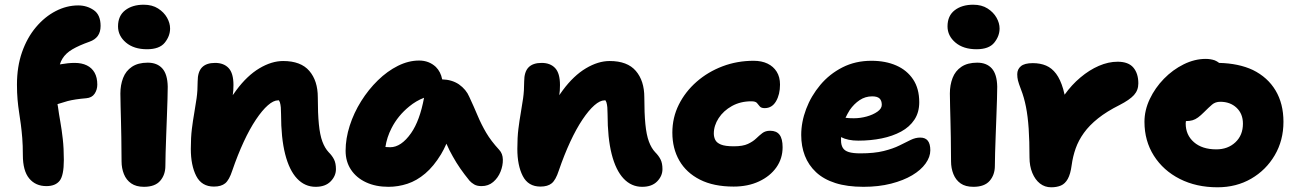

<svg xmlns="http://www.w3.org/2000/svg" viewBox="-20 -783 5505 815"><path d="M177 7Q131 7 104 -25.5Q77 -58 77 -125Q77 -166 74.5 -197Q72 -228 68.5 -254.5Q65 -281 61 -306.5Q57 -332 54.5 -360.5Q52 -389 52 -424Q52 -500 73.5 -561.5Q95 -623 132.5 -667.5Q170 -712 216.5 -736Q263 -760 312 -760Q349 -760 378 -740Q407 -720 407 -673Q407 -647 395 -630.5Q383 -614 360 -606Q315 -590 287 -573.5Q259 -557 245 -534Q238 -523 234 -509Q235 -509 236 -510Q270 -516 297 -516Q327 -516 348.5 -505.5Q370 -495 381.5 -474.5Q393 -454 393 -424Q393 -402 381.5 -385Q370 -368 346 -366Q298 -362 267 -354Q242 -347 224 -341Q225 -335 226 -330Q230 -300 236 -266.5Q242 -233 246.5 -193Q251 -153 251 -104Q251 -38 233 -15.5Q215 7 177 7ZM591 10Q558 10 537 -4.5Q516 -19 506 -44Q496 -69 496 -98Q496 -158 495 -199.5Q494 -241 493.5 -271.5Q493 -302 492 -329Q491 -356 491 -386Q491 -422 502.5 -452Q514 -482 540 -499.5Q566 -517 607 -517Q647 -517 669 -492.5Q691 -468 692 -415Q692 -396 691 -362.5Q690 -329 688.5 -289Q687 -249 685.5 -208.5Q684 -168 683 -134Q682 -100 682 -79Q682 -41 660 -15.5Q638 10 591 10ZM604 -574Q548 -574 514.5 -602.5Q481 -631 481 -671Q481 -716 511.5 -739.5Q542 -763 590 -763Q626 -763 651 -747Q676 -731 689 -708Q702 -685 702 -662Q702 -630 679.5 -602Q657 -574 604 -574Z M1320 10Q1274 10 1241 -25Q1208 -60 1190.5 -128.5Q1173 -197 1173 -299Q1173 -315 1172 -327Q1171 -339 1168 -349Q1166 -353 1164 -357Q1162 -357 1160 -357Q1141 -357 1117 -336Q1093 -315 1066.5 -275.5Q1040 -236 1014.5 -181Q989 -126 966 -59Q953 -19 936 -5Q919 9 888 9Q836 9 813 -36Q790 -81 790 -151Q790 -200 794.5 -236Q799 -272 804.5 -303Q810 -334 814.5 -366Q819 -398 819 -437Q819 -478 837.5 -497Q856 -516 893 -516Q930 -516 950.5 -494Q971 -472 971 -422Q971 -397 968 -379Q975 -389 983 -400Q1029 -462 1081 -493Q1133 -524 1182 -524Q1257 -524 1293 -482Q1329 -440 1329 -370Q1329 -302 1333.5 -256Q1338 -210 1348.5 -182Q1359 -154 1375 -137Q1390 -122 1398 -106Q1406 -90 1406 -65Q1406 -36 1383.5 -13Q1361 10 1320 10Z M1629 10Q1575 10 1534 -9Q1493 -28 1470 -62.5Q1447 -97 1447 -143Q1447 -195 1464.5 -249.5Q1482 -304 1513 -353.5Q1544 -403 1584 -442Q1624 -481 1669 -503.5Q1714 -526 1759 -526Q1801 -526 1830 -499Q1851 -478 1857 -446Q1898 -445 1928 -425Q1959 -403 1972 -372Q1992 -329 2007.5 -292Q2023 -255 2043.5 -220Q2064 -185 2099 -147Q2114 -131 2114.5 -105.5Q2115 -80 2104.5 -54Q2094 -28 2073.5 -10.5Q2053 7 2024 7Q2005 7 1993 0Q1981 -7 1973 -16Q1951 -43 1934 -67.5Q1917 -92 1902 -119Q1888 -143 1875 -173Q1864 -148 1852 -128Q1821 -77 1785 -46.5Q1749 -16 1709.5 -3Q1670 10 1629 10ZM1780 -368Q1746 -355 1717 -331Q1669 -292 1642 -239Q1622 -200 1616 -159Q1626 -158 1636 -158Q1683 -158 1725 -218Q1762 -271 1780 -368Z M2706 10Q2660 10 2627 -25Q2594 -60 2576.5 -128.5Q2559 -197 2559 -299Q2559 -315 2558 -327Q2557 -339 2554 -349Q2552 -353 2550 -357Q2548 -357 2546 -357Q2527 -357 2503 -336Q2479 -315 2452.5 -275.5Q2426 -236 2400.5 -181Q2375 -126 2352 -59Q2339 -19 2322 -5Q2305 9 2274 9Q2222 9 2199 -36Q2176 -81 2176 -151Q2176 -200 2180.5 -236Q2185 -272 2190.5 -303Q2196 -334 2200.5 -366Q2205 -398 2205 -437Q2205 -478 2223.5 -497Q2242 -516 2279 -516Q2316 -516 2336.5 -494Q2357 -472 2357 -422Q2357 -397 2354 -379Q2361 -389 2369 -400Q2415 -462 2467 -493Q2519 -524 2568 -524Q2643 -524 2679 -482Q2715 -440 2715 -370Q2715 -302 2719.5 -256Q2724 -210 2734.5 -182Q2745 -154 2761 -137Q2776 -122 2784 -106Q2792 -90 2792 -65Q2792 -36 2769.5 -13Q2747 10 2706 10Z M3094 9Q3009 9 2951 -20.5Q2893 -50 2863.5 -101.5Q2834 -153 2834 -220Q2834 -284 2861.5 -339Q2889 -394 2937 -436Q2985 -478 3047 -501.5Q3109 -525 3179 -525Q3213 -525 3238 -513Q3263 -501 3277 -478.5Q3291 -456 3291 -424Q3291 -382 3274 -353Q3257 -324 3226 -324Q3211 -324 3205 -331.5Q3199 -339 3193 -346Q3187 -353 3169 -353Q3123 -353 3087 -333Q3051 -313 3030.5 -281.5Q3010 -250 3010 -216Q3010 -202 3016 -189.5Q3022 -177 3040 -169.5Q3058 -162 3095 -162Q3133 -162 3154.5 -172Q3176 -182 3189.5 -195Q3203 -208 3216 -218Q3229 -228 3249 -228Q3276 -228 3289 -211Q3302 -194 3302 -158Q3302 -110 3275.5 -72.5Q3249 -35 3202 -13Q3155 9 3094 9Z M3645 10Q3576 10 3526 -6Q3476 -22 3444 -52Q3412 -82 3396.5 -122Q3381 -162 3381 -210Q3381 -265 3402 -320.5Q3423 -376 3462 -422.5Q3501 -469 3556 -497Q3611 -525 3679 -525Q3739 -525 3784.5 -505Q3830 -485 3856 -446Q3882 -407 3882 -349Q3882 -306 3861.5 -275Q3841 -244 3805 -224.5Q3769 -205 3722.5 -195.5Q3676 -186 3623 -186Q3579 -186 3550 -201Q3550 -194 3550 -187Q3550 -168 3557.5 -155.5Q3565 -143 3583 -137.5Q3601 -132 3632 -132Q3691 -132 3731 -142Q3771 -152 3798 -165.5Q3825 -179 3845.5 -189Q3866 -199 3886 -199Q3908 -199 3918.5 -185.5Q3929 -172 3929 -145Q3929 -117 3909 -89Q3889 -61 3852 -39Q3815 -17 3762.5 -3.5Q3710 10 3645 10ZM3569 -283Q3583 -281 3604 -281Q3632 -281 3659 -288.5Q3686 -296 3704.5 -309Q3723 -322 3723 -338Q3723 -356 3713.5 -365Q3704 -374 3682 -374Q3653 -374 3629 -358Q3605 -342 3587 -316Q3577 -300 3569 -283Z M4112 10Q4078 10 4057.5 -4.5Q4037 -19 4027 -44Q4017 -69 4017 -98Q4017 -158 4016 -199.5Q4015 -241 4014.5 -271.5Q4014 -302 4013 -329Q4012 -356 4012 -386Q4012 -422 4023.5 -452Q4035 -482 4061 -499.5Q4087 -517 4128 -517Q4168 -517 4190 -492.5Q4212 -468 4213 -415Q4213 -396 4212 -362.5Q4211 -329 4209.5 -289Q4208 -249 4206.5 -208.5Q4205 -168 4204 -134Q4203 -100 4203 -79Q4203 -41 4181 -15.5Q4159 10 4112 10ZM4125 -574Q4069 -574 4035.5 -602.5Q4002 -631 4002 -671Q4002 -716 4032.5 -739.5Q4063 -763 4111 -763Q4147 -763 4172 -747Q4197 -731 4210 -708Q4223 -685 4223 -662Q4223 -630 4200.5 -602Q4178 -574 4125 -574Z M4442 12Q4415 12 4394.5 -4Q4374 -20 4362 -49Q4350 -78 4350 -115Q4350 -185 4346.5 -237Q4343 -289 4335 -329.5Q4327 -370 4314 -403Q4304 -429 4301 -441.5Q4298 -454 4298 -468Q4298 -489 4313.5 -502Q4329 -515 4364 -515Q4396 -515 4420.5 -504.5Q4445 -494 4463 -470Q4481 -446 4493 -405Q4496 -393 4499 -381Q4529 -423 4566 -454Q4604 -486 4644.5 -503.5Q4685 -521 4724 -521Q4770 -521 4791 -496Q4812 -471 4812 -429Q4812 -400 4793.5 -379.5Q4775 -359 4732 -337Q4678 -310 4641 -280.5Q4604 -251 4581 -219Q4558 -187 4546 -153Q4534 -119 4529 -82Q4524 -44 4512.5 -23.5Q4501 -3 4483.5 4.5Q4466 12 4442 12Z M5148 12Q5058 12 4988 -23.5Q4918 -59 4878 -122Q4838 -185 4838 -266Q4838 -315 4860.5 -362.5Q4883 -410 4920.5 -448.5Q4958 -487 5004.5 -510Q5051 -533 5098 -533Q5118 -533 5136 -527Q5146 -523 5155 -516Q5238 -514 5298 -486Q5361 -455 5394.5 -399Q5428 -343 5428 -266Q5428 -187 5391 -124Q5354 -61 5291 -24.5Q5228 12 5148 12ZM5014 -269Q5013 -264 5013 -259Q5013 -210 5048 -179.5Q5083 -149 5143 -149Q5192 -149 5224 -179Q5256 -209 5256 -258Q5256 -300 5229 -325.5Q5202 -351 5160 -351Q5139 -351 5125 -339Q5111 -327 5091 -307Q5077 -293 5065.5 -284.5Q5054 -276 5042 -272.5Q5030 -269 5014 -269Q5014 -269 5014 -269Z"/></svg>

Font: Shantell Sans Light ExtraBold
Style: Regular
Weight: 800
Version: Version 1.011;[c5ecc13dd]